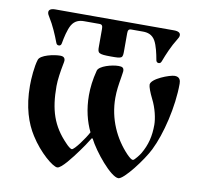

<svg xmlns="http://www.w3.org/2000/svg" viewBox="-77 -748 876 842"><g transform="rotate(10 361.0 -326.5)"><path d="M74 -650C74 -643 78 -636 82 -630C103 -597 121 -554 131 -527C134 -519 136 -514 145 -514C152 -514 156 -519 157 -528C161 -551 169 -588 181 -609C195 -633 216 -638 236 -638H304C316 -638 319 -632 319 -618V-541C319 -511 320 -506 379 -506C430 -506 431 -507 431 -542V-618C431 -632 434 -638 446 -638H498C518 -638 539 -633 553 -609C565 -588 573 -551 577 -528C578 -519 582 -514 589 -514C598 -514 600 -519 603 -527C613 -554 631 -597 652 -630C656 -636 660 -643 660 -650C660 -660 652 -667 631 -667H103C82 -667 74 -660 74 -650ZM51 -319C51 -223 75 -154 107 -104C149 -37 211 14 231 14C249 14 291 -41 317 -77C327 -90 343 -114 358 -138H362C389 -84 469 14 503 14C527 14 603 -86 628 -137C665 -211 696 -338 696 -441C696 -455 692 -471 669 -471C648 -471 567 -441 567 -414C567 -404 576 -380 589 -354C608 -317 618 -272 618 -244C618 -193 608 -153 584 -112C582 -108 559 -76 552 -76C545 -76 536 -84 524 -96C468 -155 429 -237 429 -331C429 -363 433 -388 439 -424C440 -432 443 -448 443 -452C443 -467 436 -471 419 -471C390 -471 334 -456 328 -434C317 -392 313 -356 313 -322C313 -260 327 -206 348 -163C333 -134 291 -76 280 -76C274 -76 262 -86 252 -97C188 -163 166 -231 166 -337C166 -364 172 -404 178 -434C179 -441 181 -447 181 -452C181 -465 174 -471 159 -471C130 -471 72 -458 65 -436C55 -405 51 -351 51 -319Z"/></g></svg>

Font: Monomakh Unicode
Style: Regular
Weight: 400
Version: Version 1.2